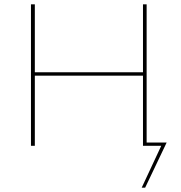

<svg xmlns="http://www.w3.org/2000/svg" viewBox="-20 -678 842 893"><path d="M748 0 655 195H639L730 0H645V-326H142V0H124V-658H142V-342H645V-658H662V-15H755Z"/></svg>

Font: Ysabeau SC Thin
Style: Regular
Weight: 200
Designer: Christian Thalmann (Catharsis Fonts)
Version: Version 0.003